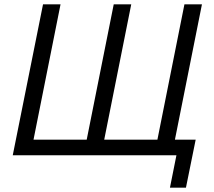

<svg xmlns="http://www.w3.org/2000/svg" viewBox="-20 -718 992 888"><path d="M766 150 796 0H39L179 -698H260L135 -72H381L506 -698H587L462 -72H708L833 -698H914L789 -72H885L840 150Z"/></svg>

Font: IBM Plex Sans
Style: Italic
Weight: 400
Italic angle: -11.31°
Designer: Mike Abbink, Paul van der Laan, Pieter van Rosmalen
Foundry: Bold Monday
Version: Version 3.201